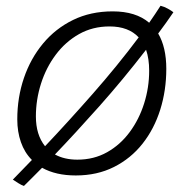

<svg xmlns="http://www.w3.org/2000/svg" viewBox="-20 -576 630 650"><path d="M236.5 18Q169 18 122.5 -8Q105.5 9 90.2 24.5Q75 40 61 53.5Q53 51 41 43.5Q29 36 23.5 32Q38.5 16.5 54.8 -0.2Q71 -17 88 -34.5Q63 -59.5 50.8 -94.8Q38.5 -130 38.5 -172Q38.5 -246 61 -312Q83.5 -378 125.8 -428.8Q168 -479.5 227.5 -508.5Q287 -537.5 361.5 -537.5Q440 -537.5 485 -499Q506 -529 523.5 -556.5Q536 -553.5 548.5 -546.5Q561 -539.5 567 -534.5Q543 -499 515.5 -462.5Q543 -416 543 -343Q543 -270 522.5 -204.8Q502 -139.5 462.5 -89.5Q423 -39.5 366 -10.8Q309 18 236.5 18ZM101.5 -182Q101.5 -119.5 132.5 -81Q211 -164 294.5 -259Q378 -354 449.5 -449.5Q415 -486.5 351 -486.5Q293.5 -486.5 247.5 -460.5Q201.5 -434.5 168.8 -390.8Q136 -347 118.8 -292.8Q101.5 -238.5 101.5 -182ZM242 -35.5Q298 -35.5 342.8 -60.8Q387.5 -86 419.2 -129Q451 -172 468 -226Q485 -280 485 -336.5Q485 -377 474.5 -407.5Q396.5 -306.5 315.8 -215.8Q235 -125 166 -53Q198 -35.5 242 -35.5Z"/></svg>

Font: Grandstander ExtraLight
Style: Italic
Weight: 200
Italic angle: -15°
Designer: Tyler Finck
Foundry: Etcetera Type Co
Version: Version 1.200; ttfautohint (v1.8.3)